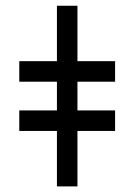

<svg xmlns="http://www.w3.org/2000/svg" viewBox="-20 -665 479 685"><path d="M256.3 0H183.1V-197.8H48.8V-271H183.1V-373.5H48.8V-446.8H183.1V-644.5H256.3V-446.8H390.6V-373.5H256.3V-271H390.6V-197.8H256.3Z"/></svg>

Font: Catrinity
Style: Regular
Weight: 400
Designer: Alexander Lange
Foundry: High-Logic / Made with FontCreator
Version: Version 2.090;May 20, 2024;FontCreator 15.0.0.2974 64-bit